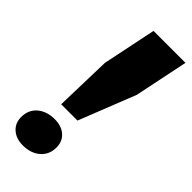

<svg xmlns="http://www.w3.org/2000/svg" viewBox="-240 -769 816 816"><g transform="rotate(45 168.5 -360.5)"><path d="M88 -231 95 -487 145 -729H337L287 -487L186 -231ZM96 8Q56 8 31 -14Q6 -36 6 -72Q6 -116 36 -141.5Q66 -167 114 -167Q155 -167 179.5 -145Q204 -123 204 -87Q204 -44 174 -18Q144 8 96 8Z"/></g></svg>

Font: Mona Sans ExtraLight Black
Style: Italic
Weight: 900
Italic angle: -11.6951°
Version: Version 2.000